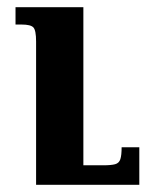

<svg xmlns="http://www.w3.org/2000/svg" viewBox="-20 -512 415 532"><path d="M366 -104V0H80V-397Q80 -428 72.5 -436Q65 -444 40 -444H23V-492H211V-54H266Q288 -54 299 -57Q310 -60 313.5 -71Q317 -82 317 -104Z"/></svg>

Font: Noto Serif Armenian SemiBold
Style: Regular
Weight: 600
Version: Version 2.007